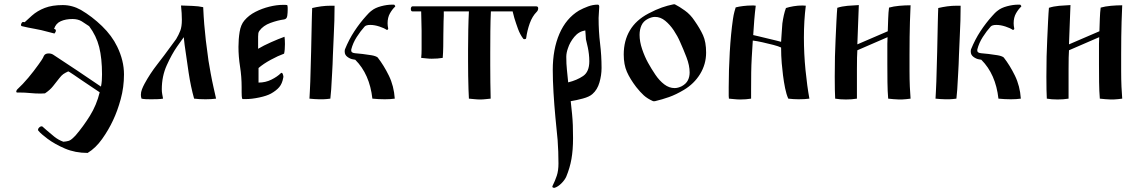

<svg xmlns="http://www.w3.org/2000/svg" viewBox="-20 -467 5392 909"><path d="M458 -57Q461 -71 462 -85Q463 -99 463 -115Q463 -191 449.5 -244.5Q436 -298 402 -343Q385 -355 367 -366Q349 -377 323 -377Q291 -377 267.5 -366.5Q244 -356 236 -330Q244 -329 244.5 -323Q245 -317 240 -311Q238 -307 235 -309L204 -317Q176 -325 144.5 -330.5Q113 -336 84 -343Q77 -345 80.5 -354Q84 -363 89 -363L97 -362L131 -393Q157 -416 192 -429.5Q227 -443 277 -443Q322 -443 363 -420Q416 -389 463 -343.5Q510 -298 535 -246Q567 -180 567 -115Q567 -54 551.5 2.5Q536 59 515 103Q494 148 463.5 191Q433 234 395 257Q336 257 288 236.5Q240 216 205 190Q192 180 180.5 170.5Q169 161 161 151Q160 150 160 147Q160 142 165.5 136.5Q171 131 177 131Q180 131 182 133L200 149Q217 164 237 180Q257 196 280 204Q294 203 304.5 200Q315 197 328 184L338 174Q374 132 405.5 81.5Q437 31 452 -30Q431 -44 409.5 -58.5Q388 -73 367 -87L329 -113Q321 -118 314.5 -122.5Q308 -127 303 -129Q288 -122 279.5 -116Q271 -110 261 -97Q245 -77 231 -59Q217 -41 193 -25Q188 -25 183 -24.5Q178 -24 173 -24Q147 -24 122.5 -26.5Q98 -29 71 -29H61Q57 -29 57 -33Q57 -36 58.5 -39Q60 -42 61 -43Q88 -68 114 -99Q140 -130 162 -161Q170 -172 177 -182.5Q184 -193 188 -203Q194 -214 210 -214Q223 -214 232 -208Q289 -171 345.5 -133Q402 -95 458 -57Z M841 -373Q841 -390 840 -405Q839 -420 837 -441Q863 -440 891.5 -439Q920 -438 942 -433Q944 -388 947 -351.5Q950 -315 954.5 -275.5Q959 -236 967 -180Q971 -155 977.5 -119.5Q984 -84 991.5 -51Q999 -18 1003 0Q981 3 953 3Q922 3 899 0Q883 -57 873 -123.5Q863 -190 854 -255Q853 -264 852 -273Q851 -282 850 -291L818 -246Q793 -210 769.5 -158Q746 -106 746 -44Q746 -32 748 -21.5Q750 -11 752 0Q741 2 725.5 2.5Q710 3 696 3H694Q682 3 670.5 2.5Q659 2 650 0Q647 -9 647 -18Q647 -31 652 -44Q657 -57 664 -70Q690 -118 724 -161.5Q758 -205 789 -248L814 -282Q826 -302 833.5 -321.5Q841 -341 841 -373Z M1124 -54Q1124 -104 1116.5 -151.5Q1109 -199 1109 -245Q1109 -282 1114.5 -316Q1120 -350 1137 -370Q1158 -395 1189.5 -411Q1221 -427 1255.5 -435.5Q1290 -444 1320 -444Q1325 -444 1330.5 -444Q1336 -444 1340 -443Q1342 -436 1342 -430.5Q1342 -425 1342 -420Q1342 -407 1340 -392Q1338 -377 1325 -375Q1295 -371 1260.5 -358.5Q1226 -346 1208 -321Q1204 -316 1203 -309Q1202 -302 1202 -294V-236Q1227 -251 1263 -267Q1299 -283 1327 -293Q1328 -286 1328.5 -277Q1329 -268 1329 -258Q1329 -245 1328 -233Q1327 -221 1325 -213Q1297 -203 1262 -184Q1227 -165 1204 -145V-76Q1237 -76 1265 -90Q1293 -104 1309 -120Q1315 -126 1319 -116Q1323 -106 1321 -99Q1316 -71 1302 -54.5Q1288 -38 1263 -24Q1243 -13 1207.5 -5.5Q1172 2 1146 2H1129Q1125 1 1124.5 -12.5Q1124 -26 1124 -31Z M1661 -215Q1675 -214 1696.5 -211.5Q1718 -209 1738.5 -205.5Q1759 -202 1768 -195Q1797 -158 1821 -109Q1845 -60 1849 0Q1828 3 1802 3Q1773 3 1743 0Q1730 -116 1662 -184Q1658 -185 1657 -185Q1656 -185 1651 -186Q1638 -188 1625 -197.5Q1612 -207 1612 -222Q1612 -224 1612 -226.5Q1612 -229 1613 -233Q1632 -280 1658 -319.5Q1684 -359 1714 -392Q1719 -398 1726 -405Q1733 -412 1740 -417Q1756 -430 1784 -437.5Q1812 -445 1837 -445H1846Q1852 -440 1851 -436Q1837 -423 1826 -403.5Q1815 -384 1815 -357Q1815 -345 1818 -331Q1816 -324 1810 -326Q1799 -334 1776 -341.5Q1753 -349 1733 -349Q1713 -349 1706 -341Q1687 -320 1669 -292Q1651 -264 1643 -233Q1642 -223 1646.5 -219.5Q1651 -216 1661 -215ZM1447 -36 1449 -81Q1451 -152 1453 -224Q1455 -296 1456 -364Q1457 -385 1457 -402Q1457 -419 1458 -429Q1479 -434 1501 -437Q1523 -440 1548 -440H1564Q1564 -407 1563 -369Q1562 -331 1560 -296L1556 -204Q1555 -164 1552.5 -123Q1550 -82 1548 -44L1544 0Q1538 1 1526.5 2Q1515 3 1510 3H1491Q1477 3 1468 2Q1459 1 1445 0Q1445 0 1445.5 -8Q1446 -16 1447 -36Z M2303 0Q2290 1 2278.5 2.5Q2267 4 2253 4Q2240 4 2226.5 2.5Q2213 1 2200 0Q2199 -16 2198 -45Q2197 -74 2196.5 -108.5Q2196 -143 2196 -176Q2196 -209 2196 -233Q2196 -277 2197 -326.5Q2198 -376 2200 -413H2081Q2081 -404 2081 -392Q2081 -380 2080 -365L2079 -303Q2079 -277 2078.5 -246.5Q2078 -216 2076 -193Q2052 -189 2024 -189Q2011 -189 1999 -190.5Q1987 -192 1974 -193Q1976 -210 1976 -234Q1976 -258 1976 -278V-321Q1976 -344 1975 -368Q1974 -392 1974 -413H1933Q1925 -413 1925 -425Q1925 -429 1927 -433Q1929 -437 1933 -437H2518Q2528 -437 2528 -428Q2528 -418 2521 -411Q2500 -390 2488 -356.5Q2476 -323 2471 -286Q2470 -282 2464.5 -281.5Q2459 -281 2457 -284Q2442 -304 2432.5 -330Q2423 -356 2415 -382L2407 -413H2304Q2302 -370 2301.5 -319Q2301 -268 2301 -217V-159Q2301 -120 2301.5 -78Q2302 -36 2303 0Z M2814 -382Q2814 -318 2821 -261Q2828 -204 2828 -145Q2828 -111 2818 -76.5Q2808 -42 2785 -22Q2771 -9 2739.5 -0.5Q2708 8 2682 12Q2686 48 2688.5 74Q2691 100 2692 125.5Q2693 151 2693 187Q2693 243 2685.5 285.5Q2678 328 2661 369Q2654 385 2638 401Q2622 417 2606 422H2603Q2595 422 2595 416Q2595 414 2596 413Q2608 389 2616 365Q2624 341 2624 307Q2624 281 2623 251.5Q2622 222 2620 196Q2615 147 2609.5 88.5Q2604 30 2600.5 -29Q2597 -88 2597 -136Q2597 -234 2628.5 -307Q2660 -380 2721 -417Q2741 -428 2764 -436.5Q2787 -445 2810 -445Q2817 -445 2817 -435Q2817 -425 2815.5 -409Q2814 -393 2814 -382ZM2670 -77Q2711 -87 2740.5 -107Q2770 -127 2770 -177Q2770 -194 2768 -211Q2766 -228 2763 -242L2754 -281Q2753 -292 2752.5 -303.5Q2752 -315 2751 -323Q2720 -318 2699 -292.5Q2678 -267 2669 -239Q2661 -217 2661 -198Q2661 -164 2664 -136.5Q2667 -109 2670 -77Z M3081 12H3072Q3045 0 3028 -15.5Q3011 -31 2992 -55Q2963 -93 2948 -127Q2933 -161 2933 -209Q2933 -274 2962 -323Q2991 -372 3050 -403Q3086 -422 3113.5 -431.5Q3141 -441 3166 -446Q3168 -447 3172 -447Q3174 -447 3176 -446Q3196 -436 3222.5 -417Q3249 -398 3268 -369Q3294 -332 3308.5 -300Q3323 -268 3323 -218Q3323 -163 3294.5 -116.5Q3266 -70 3217 -41Q3180 -19 3147.5 -7.5Q3115 4 3081 12ZM3208 -59Q3228 -70 3236.5 -86.5Q3245 -103 3245 -124Q3245 -157 3230 -196Q3215 -235 3200 -268Q3188 -296 3170 -323Q3152 -350 3129.5 -368.5Q3107 -387 3081 -387Q3066 -387 3048 -378Q3026 -367 3017 -347Q3008 -327 3008 -302Q3008 -270 3020 -234.5Q3032 -199 3048 -170Q3064 -141 3083 -113Q3102 -85 3125 -67.5Q3148 -50 3174 -50Q3190 -50 3208 -59Z M3558 -440Q3554 -409 3551 -372.5Q3548 -336 3546 -301Q3552 -300 3572 -295Q3592 -290 3615.5 -284.5Q3639 -279 3657 -274.5Q3675 -270 3678 -269Q3678 -269 3679 -285Q3680 -301 3681.5 -321.5Q3683 -342 3684 -356Q3687 -377 3691 -395Q3695 -413 3701 -429Q3716 -434 3737 -437.5Q3758 -441 3779 -441Q3784 -441 3787.5 -440.5Q3791 -440 3795 -440Q3786 -370 3786 -289Q3786 -212 3793.5 -136Q3801 -60 3812 0Q3790 3 3761 3Q3738 3 3712 0Q3703 -20 3697 -49.5Q3691 -79 3687 -111Q3683 -143 3681 -168Q3678 -204 3678 -242Q3666 -248 3641 -254.5Q3616 -261 3589 -267Q3562 -273 3544 -275Q3541 -229 3539 -193.5Q3537 -158 3536.5 -123.5Q3536 -89 3536 -44V0Q3512 4 3485 4Q3470 4 3457.5 2.5Q3445 1 3431 0Q3430 -6 3430 -12.5Q3430 -19 3430 -26V-54Q3430 -134 3435 -220.5Q3440 -307 3450 -376Q3453 -397 3457 -411.5Q3461 -426 3463 -432Q3478 -436 3499 -438.5Q3520 -441 3539 -441Q3544 -441 3549 -441Q3554 -441 3558 -440Z M4037 0Q4013 4 3985 4Q3971 4 3958 3Q3945 2 3934 0Q3933 -11 3932.5 -43Q3932 -75 3932 -104Q3932 -158 3933 -199.5Q3934 -241 3936 -281Q3938 -321 3940 -367Q3941 -387 3942 -403Q3943 -419 3944 -430Q3965 -437 3992.5 -439.5Q4020 -442 4046 -443Q4044 -400 4042.5 -351Q4041 -302 4039 -257L4183 -319Q4184 -348 4185 -378.5Q4186 -409 4189 -431Q4210 -437 4237.5 -439.5Q4265 -442 4291 -442Q4289 -399 4288 -364Q4287 -329 4286.5 -292.5Q4286 -256 4286 -210V-198Q4286 -169 4286 -130.5Q4286 -92 4287.5 -56.5Q4289 -21 4291 0Q4284 1 4270 2.5Q4256 4 4250 4H4236Q4229 4 4210.5 2.5Q4192 1 4185 0Q4182 -35 4181.5 -78.5Q4181 -122 4181 -163V-227Q4181 -244 4181 -259.5Q4181 -275 4182 -291L4039 -229Q4038 -220 4037.5 -194Q4037 -168 4037 -139Q4037 -110 4037 -91Z M4625 -215Q4639 -214 4660.5 -211.5Q4682 -209 4702.5 -205.5Q4723 -202 4732 -195Q4761 -158 4785 -109Q4809 -60 4813 0Q4792 3 4766 3Q4737 3 4707 0Q4694 -116 4626 -184Q4622 -185 4621 -185Q4620 -185 4615 -186Q4602 -188 4589 -197.5Q4576 -207 4576 -222Q4576 -224 4576 -226.5Q4576 -229 4577 -233Q4596 -280 4622 -319.5Q4648 -359 4678 -392Q4683 -398 4690 -405Q4697 -412 4704 -417Q4720 -430 4748 -437.5Q4776 -445 4801 -445H4810Q4816 -440 4815 -436Q4801 -423 4790 -403.5Q4779 -384 4779 -357Q4779 -345 4782 -331Q4780 -324 4774 -326Q4763 -334 4740 -341.5Q4717 -349 4697 -349Q4677 -349 4670 -341Q4651 -320 4633 -292Q4615 -264 4607 -233Q4606 -223 4610.5 -219.5Q4615 -216 4625 -215ZM4411 -36 4413 -81Q4415 -152 4417 -224Q4419 -296 4420 -364Q4421 -385 4421 -402Q4421 -419 4422 -429Q4443 -434 4465 -437Q4487 -440 4512 -440H4528Q4528 -407 4527 -369Q4526 -331 4524 -296L4520 -204Q4519 -164 4516.5 -123Q4514 -82 4512 -44L4508 0Q4502 1 4490.5 2Q4479 3 4474 3H4455Q4441 3 4432 2Q4423 1 4409 0Q4409 0 4409.5 -8Q4410 -16 4411 -36Z M5039 0Q5015 4 4987 4Q4973 4 4960 3Q4947 2 4936 0Q4935 -11 4934.5 -43Q4934 -75 4934 -104Q4934 -158 4935 -199.5Q4936 -241 4938 -281Q4940 -321 4942 -367Q4943 -387 4944 -403Q4945 -419 4946 -430Q4967 -437 4994.5 -439.5Q5022 -442 5048 -443Q5046 -400 5044.5 -351Q5043 -302 5041 -257L5185 -319Q5186 -348 5187 -378.5Q5188 -409 5191 -431Q5212 -437 5239.5 -439.5Q5267 -442 5293 -442Q5291 -399 5290 -364Q5289 -329 5288.5 -292.5Q5288 -256 5288 -210V-198Q5288 -169 5288 -130.5Q5288 -92 5289.5 -56.5Q5291 -21 5293 0Q5286 1 5272 2.5Q5258 4 5252 4H5238Q5231 4 5212.5 2.5Q5194 1 5187 0Q5184 -35 5183.5 -78.5Q5183 -122 5183 -163V-227Q5183 -244 5183 -259.5Q5183 -275 5184 -291L5041 -229Q5040 -220 5039.5 -194Q5039 -168 5039 -139Q5039 -110 5039 -91Z"/></svg>

Font: Ponomar
Style: Regular
Weight: 400
Version: Version 1.301; ttfautohint (v1.8.4.7-5d5b)